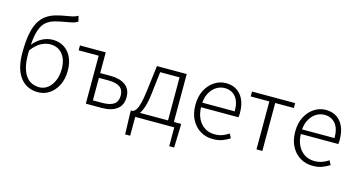

<svg xmlns="http://www.w3.org/2000/svg" viewBox="-97 -1245 3508 1871"><g transform="rotate(15 1656.5 -309.5)"><path d="M121.1 -311Q121.1 -184.1 168 -110.6Q214.8 -37.1 310.1 -37.1Q356.4 -37.1 394 -66.2Q431.6 -95.2 453.9 -147Q476.1 -198.7 476.1 -266.1Q476.1 -324.7 457 -370.4Q438 -416 400.4 -442.6Q362.8 -469.2 308.1 -469.2Q263.7 -469.2 216.6 -445.3Q169.4 -421.4 122.1 -358.9Q121.1 -347.7 121.1 -335.7Q121.1 -323.7 121.1 -311ZM310.1 13.2Q193.8 13.2 128.9 -72.5Q64 -158.2 64 -317.9Q64 -432.1 78.9 -509.5Q93.8 -586.9 122.3 -635.7Q150.9 -684.6 191.7 -712.4Q232.4 -740.2 284.4 -754.9Q336.4 -769.5 397.9 -778.8Q426.3 -783.7 442.9 -787.4Q459.5 -791 471.7 -795.9Q483.9 -800.8 500 -809.1L513.2 -752.9Q491.2 -739.3 466.8 -732.7Q442.4 -726.1 410.2 -721.2Q342.8 -710 292 -696.5Q241.2 -683.1 206.1 -654.1Q170.9 -625 150.6 -568.6Q130.4 -512.2 124 -416Q163.6 -465.3 214.6 -491.7Q265.6 -518.1 318.8 -518.1Q385.7 -518.1 434.6 -486.8Q483.4 -455.6 510.3 -398.7Q537.1 -341.8 537.1 -266.1Q537.1 -180.2 505.6 -117.4Q474.1 -54.7 422.6 -20.8Q371.1 13.2 310.1 13.2Z M790 0V-483.9H587.9V-533.2H848.1V-324.2H952.1Q1046.4 -324.2 1101.8 -284.4Q1157.2 -244.6 1157.2 -163.1Q1157.2 -81.1 1101.8 -40.5Q1046.4 0 952.1 0ZM848.1 -48.8H941.9Q1021 -48.8 1059.6 -76.2Q1098.1 -103.5 1098.1 -163.1Q1098.1 -222.2 1059.6 -249Q1021 -275.9 941.9 -275.9H848.1Z M1386.2 -276.9Q1375.5 -179.7 1358.6 -127.7Q1341.8 -75.7 1322.3 -49.8H1606V-483.9H1410.2ZM1288.1 0V189.9H1237.3L1231 -15.1V-49.8H1252.9Q1269 -58.1 1283.2 -78.4Q1297.4 -98.6 1310.1 -146.7Q1322.8 -194.8 1334 -286.1L1364.3 -533.2H1665V-49.8H1738.3V-15.1L1731.9 189.9H1682.1V0Z M2072.3 13.2Q2003.4 13.2 1947.3 -20.3Q1891.1 -53.7 1857.7 -116.2Q1824.2 -178.7 1824.2 -266.1Q1824.2 -352.5 1857.7 -415.5Q1891.1 -478.5 1944.6 -512.7Q1998 -546.9 2058.1 -546.9Q2154.8 -546.9 2209.5 -481.4Q2264.2 -416 2264.2 -298.8Q2264.2 -276.4 2261.2 -256.8H1883.3Q1884.8 -191.9 1909.4 -142.1Q1934.1 -92.3 1977.3 -64.2Q2020.5 -36.1 2078.1 -36.1Q2120.6 -36.1 2155.3 -48.6Q2189.9 -61 2220.2 -82L2242.2 -39.1Q2210 -18.6 2169.9 -2.7Q2129.9 13.2 2072.3 13.2ZM1883.3 -303.2H2210.9Q2210.9 -399.9 2169.9 -448.5Q2128.9 -497.1 2059.1 -497.1Q2015.6 -497.1 1977.5 -473.9Q1939.5 -450.7 1914.1 -407.2Q1888.7 -363.8 1883.3 -303.2Z M2511.7 0V-483.9H2323.7V-533.2H2758.8V-483.9H2570.8V0Z M3079.1 13.2Q3010.3 13.2 2954.1 -20.3Q2897.9 -53.7 2864.5 -116.2Q2831.1 -178.7 2831.1 -266.1Q2831.1 -352.5 2864.5 -415.5Q2897.9 -478.5 2951.4 -512.7Q3004.9 -546.9 3064.9 -546.9Q3161.6 -546.9 3216.3 -481.4Q3271 -416 3271 -298.8Q3271 -276.4 3268.1 -256.8H2890.1Q2891.6 -191.9 2916.3 -142.1Q2940.9 -92.3 2984.1 -64.2Q3027.3 -36.1 3085 -36.1Q3127.4 -36.1 3162.1 -48.6Q3196.8 -61 3227.1 -82L3249 -39.1Q3216.8 -18.6 3176.8 -2.7Q3136.7 13.2 3079.1 13.2ZM2890.1 -303.2H3217.8Q3217.8 -399.9 3176.8 -448.5Q3135.7 -497.1 3065.9 -497.1Q3022.5 -497.1 2984.4 -473.9Q2946.3 -450.7 2920.9 -407.2Q2895.5 -363.8 2890.1 -303.2Z"/></g></svg>

Font: Source Han Sans CN Light
Style: Regular
Weight: 300
Designer: Ryoko NISHIZUKA  (kana, bopomofo & ideographs); Paul D. Hunt (Latin, Greek & Cyrillic); Sandoll Communications , Soo-you
Foundry: Adobe
Version: Version 2.000;hotconv 1.0.107;makeotfexe 2.5.65593